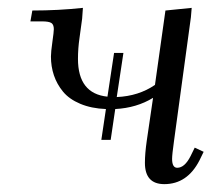

<svg xmlns="http://www.w3.org/2000/svg" viewBox="-20 -466 562 493"><path d="M58.1 -411.1 63 -439Q129.9 -439 192.9 -445.8L190.9 -418L184.1 -368.2Q180.2 -341.3 180.2 -314.9Q180.2 -225.6 255.9 -217.8L272.9 -330.1H296.9L279.8 -216.8Q335.9 -219.2 377.9 -248L404.8 -439L472.2 -445.8L470.2 -421.9L426.8 -104Q421.9 -68.8 421.9 -58.1Q421.9 -35.2 435.1 -35.2Q454.1 -35.2 469.2 -64.9L480 -86.9L502.9 -76.2L492.2 -54.2Q460.9 6.8 401.9 6.8Q352.1 6.8 352.1 -47.9Q352.1 -71.8 356.9 -105L373 -214.8Q331.1 -189 275.9 -186L264.2 -106.9H240.2L252 -186Q214.4 -187.5 186 -199.5Q157.7 -211.4 141.8 -230.7Q126 -250 118.4 -272.7Q110.8 -295.4 110.8 -320.8Q110.8 -332.5 114.5 -358.4Q118.2 -384.3 118.2 -391.1Q118.2 -402.8 111.8 -407Q105.5 -411.1 87.9 -411.1Z"/></svg>

Font: Dihjauti
Style: Italic
Weight: 400
Italic angle: -9°
Designer: T. Christopher White
Version: Version 3.0.0